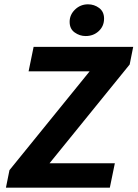

<svg xmlns="http://www.w3.org/2000/svg" viewBox="-20 -870 640 890"><path d="M181.3 -78.3 145.8 -113.3H512.4L489.1 0H7.5L23.9 -81.3L433.1 -585.7L483.4 -539.2H112.5L135.8 -652.6H597.4L581.1 -571.1ZM376.9 -702.9Q349.3 -702.9 326 -719.6Q302.8 -736.2 302.8 -768.8Q302.8 -801.7 327.9 -825.8Q353 -850 388.2 -850Q416.7 -850 439.6 -833Q462.4 -815.9 462.4 -783.8Q462.4 -748.8 437.8 -725.9Q413.2 -702.9 376.9 -702.9Z"/></svg>

Font: SourceCodeVF
Style: Italic
Weight: 200
Italic angle: -11°
Monospace: yes
Designer: Paul D. Hunt, Teo Tuominen
Foundry: Adobe
Version: Version 1.026;hotconv 1.1.0;makeotfexe 2.6.0